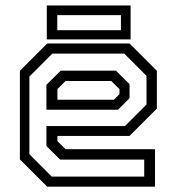

<svg xmlns="http://www.w3.org/2000/svg" viewBox="-20 -704 666 724"><path d="M468.5 -540 571.5 -437V-294.5L468.5 -191.5H196.5V-172L227 -141.5H564.5V0H158L55 -103V-437L158 -540ZM417.2 -437.5 468.5 -386.8V-333.8L425 -290.2H155V-384.2L208.8 -437.5ZM448.5 -501.8H177.2L90.8 -415.2V-122.5L175.2 -38H523.8V-102.2H206.8L155 -153.5V-228.5H451L532.5 -309.8V-417.8ZM399.5 -398.5H227L196.5 -368V-328H409.5L430.5 -349V-368ZM156.5 -555.5V-683.5H472.5V-555.5ZM196 -590H436V-647H196Z"/></svg>

Font: Tourney Thin
Style: Regular
Weight: 100
Designer: Tyler Finck
Foundry: Etcetera Type Co
Version: Version 1.015